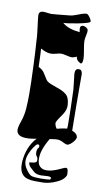

<svg xmlns="http://www.w3.org/2000/svg" viewBox="-97 -716 532 971"><g transform="rotate(10 169.0 -230.5)"><path d="M84 2Q26 5 24 -31Q24 -48 34 -75Q46 -109 48.5 -144.5Q51 -180 51 -216Q51 -245 50 -282.5Q49 -320 47 -367Q46 -399 44 -431Q42 -463 40 -495Q40 -507 37 -533.5Q34 -560 30.5 -586Q27 -612 27 -621Q27 -642 51 -642Q57 -642 70.5 -640Q84 -638 89 -638Q110 -639 186 -647Q196 -648 211 -653.5Q226 -659 241 -664.5Q256 -670 266 -670Q273 -670 283 -656Q293 -642 293 -635Q293 -630 276 -625Q259 -620 234.5 -615Q210 -610 188.5 -607Q167 -604 158 -604Q187 -578 248 -572Q246 -578 245 -591V-593Q245 -605 259 -607Q267 -607 276.5 -601Q286 -595 286 -587Q287 -580 283 -562Q279 -544 279 -534Q279 -524 281.5 -507Q284 -490 287 -473Q290 -456 290 -446V-439Q290 -419 281 -417Q257 -427 255 -448Q248 -444 242 -442.5Q236 -441 231 -440Q221 -440 203 -444.5Q185 -449 175 -449Q167 -449 150.5 -444.5Q134 -440 125 -440Q101 -439 70 -457Q71 -444 72 -420.5Q73 -397 74 -363Q96 -354 108 -333Q116 -320 121 -312Q126 -304 130 -300Q137 -294 150 -288.5Q163 -283 181 -277Q213 -267 231.5 -252Q250 -237 252 -199Q254 -170 230 -139Q207 -107 207 -98Q209 -83 218 -71Q226 -73 239.5 -76Q253 -79 270 -81Q271 -86 271 -94.5Q271 -103 271 -116Q271 -141 270 -182Q269 -223 267 -280Q266 -294 262.5 -320.5Q259 -347 258 -360V-364Q258 -387 276 -387H278Q293 -387 295 -365V-306Q295 -261 295.5 -203.5Q296 -146 297 -75Q324 -65 326 -46Q326 -38 318.5 -27.5Q311 -17 301 -9Q291 -1 283 -1Q277 -1 261 -9.5Q245 -18 231 -18Q222 -18 202 -15Q182 -12 158.5 -8.5Q135 -5 114.5 -1.5Q94 2 84 2ZM156 209Q112 209 93.5 190.5Q75 172 75 136Q75 102 85.5 68.5Q96 35 116 9Q136 -17 166 -27Q169 -29 172.5 -29Q176 -29 179 -29Q190 -29 199 -24Q180 5 168 35Q156 65 156 91Q156 120 169 132.5Q182 145 203 145Q227 145 260 131Q277 123 285.5 119.5Q294 116 295 116Q307 113 309 126Q311 139 311 147Q311 157 297 171.5Q283 186 247 199Q218 209 193.5 209Q169 209 156 209ZM185 191Q199 191 211.5 190Q224 189 230 188Q233 183 233 180Q233 173 215 173Q208 173 199 174Q190 175 180 175Q156 175 142.5 163Q129 151 121 143Q114 135 112 127.5Q110 120 114 120Q119 120 131.5 118Q144 116 147 111Q149 107 149 102Q149 90 143 84Q137 78 137 62Q137 49 143 42Q147 38 147 32Q147 27 143.5 24.5Q140 22 135 24Q130 26 119 41.5Q108 57 99.5 77.5Q91 98 91 115Q91 138 106.5 159.5Q122 181 133 186Q140 189 154.5 190Q169 191 185 191Z"/></g></svg>

Font: Moo Lah Lah
Style: Regular
Weight: 400
Designer: Robert E. Leuschke
Foundry: Robert E. Leuschke
Version: Version 1.010; ttfautohint (v1.8.3)